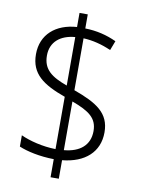

<svg xmlns="http://www.w3.org/2000/svg" viewBox="-90 -821 693 940"><g transform="rotate(10 256.5 -350.5)"><path d="M228 -32V58H269V-34C381 -45 450 -106 450 -204C450 -300 385 -340 269 -382V-640C315 -638 362 -626 407 -606L425 -653C378 -675 326 -688 269 -689V-759H228V-689C124 -682 53 -622 53 -523C53 -425 117 -382 228 -342V-82C164 -83 97 -100 54 -120V-64C94 -47 157 -33 228 -32ZM228 -639V-398C151 -426 107 -456 107 -526C107 -594 155 -633 228 -639ZM269 -84V-326C356 -294 396 -265 396 -201C396 -131 348 -91 269 -84Z"/></g></svg>

Font: Noto Sans Gujarati UI SemiCondensed Light
Style: Regular
Weight: 300
Width: 4
Designer: Jelle Bosma - Monotype Design Team, Universal Thirst
Foundry: Monotype Imaging Inc.
Version: Version 2.106